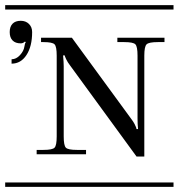

<svg xmlns="http://www.w3.org/2000/svg" viewBox="-29 -728 696 748"><path d="M647 -690.9H-8.8V-708H647ZM647 0H-8.8V-17.1H647ZM130.9 -581.1H251L484.9 -261.2Q490.7 -253.4 495.1 -245.1Q499.5 -236.8 501.2 -231.9Q502.9 -227.1 502.9 -225.1H508.8Q506.8 -244.6 506.8 -267.1V-511.2Q506.8 -546.4 498.5 -555.2Q490.2 -564 455.1 -564H428.2V-581.1H611.8V-564H585.9Q550.8 -564 542 -555.2Q533.2 -546.4 533.2 -511.2V-118.2H502.9L243.2 -474.1Q234.4 -485.4 228.8 -497.3Q223.1 -509.3 223.1 -512.2H216.8Q219.2 -484.4 219.2 -470.2V-196.8Q219.2 -161.6 227.5 -152.8Q235.8 -144 271 -144H306.2V-127H113.8V-144H140.1Q175.3 -144 183.6 -152.8Q191.9 -161.6 191.9 -196.8V-511.2Q191.9 -546.4 183.6 -555.2Q175.3 -564 140.1 -564H130.9ZM96.2 -603Q96.2 -547.4 74.2 -513.7Q52.2 -480 16.1 -480V-497.1Q34.2 -497.1 48.8 -513.2Q63.5 -529.3 65.9 -545.9Q67.9 -560.1 71.8 -564L67.9 -565.9Q61 -559.1 51.8 -559.1Q30.8 -559.1 19.8 -570.6Q8.8 -582 8.8 -603Q8.8 -624 19.8 -635.5Q30.8 -647 51.8 -647Q71.3 -647 83.7 -634.8Q96.2 -622.6 96.2 -603Z"/></svg>

Font: FoglihtenFr01
Style: Regular
Weight: 500
Version: Version 0.68